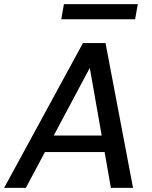

<svg xmlns="http://www.w3.org/2000/svg" viewBox="-37 -908 737 928"><path d="M-17 0 364 -700H473L606 0H499L397 -580L88 0ZM127 -173 169 -253H503L517 -173ZM259 -815 272 -888H629L616 -815Z"/></svg>

Font: DM Sans 10pt Medium
Style: Italic
Weight: 500
Italic angle: -10°
Version: Version 4.004;gftools[0.9.30]